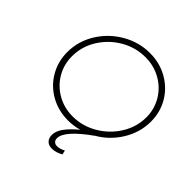

<svg xmlns="http://www.w3.org/2000/svg" viewBox="-233 -888 1286 1286"><g transform="rotate(45 410.5 -245.0)"><path d="M792 -384Q792 -281 736.5 -191Q681 -101 591 -50V-49Q513 6 469 54.5Q425 103 425 140Q425 158 435.5 168Q446 178 464 178Q490 178 521 161L528 191Q488 214 450 214Q419 214 402 196.5Q385 179 385 148Q385 113 412.5 74.5Q440 36 495 -10Q445 4 394 4Q301 4 226 -38.5Q151 -81 108.5 -154.5Q66 -228 66 -317Q66 -420 121 -509Q176 -598 267.5 -651Q359 -704 463 -704Q555 -704 630.5 -661.5Q706 -619 749 -546Q792 -473 792 -384ZM461 -663Q368 -663 287 -616Q206 -569 157 -490Q108 -411 108 -319Q108 -241 146 -176.5Q184 -112 250 -74.5Q316 -37 397 -37Q488 -37 569.5 -84.5Q651 -132 700.5 -211.5Q750 -291 750 -382Q750 -459 712 -523.5Q674 -588 607.5 -625.5Q541 -663 461 -663Z"/></g></svg>

Font: Gontserrat ExtraLight
Style: Italic
Weight: 275
Italic angle: -11.3°
Designer: Julieta Ulanovsky
Foundry: Julieta Ulanovsky
Version: Version 6.001